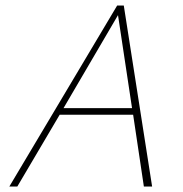

<svg xmlns="http://www.w3.org/2000/svg" viewBox="-20 -678 666 698"><path d="M464 -261H197L43 0H14L406 -658H430L533 0H503ZM460 -285 409 -623 211 -285Z"/></svg>

Font: Ysabeau Infant Extralight
Style: Italic
Weight: 200
Italic angle: -12°
Designer: Christian Thalmann (Catharsis Fonts)
Version: Version 0.003